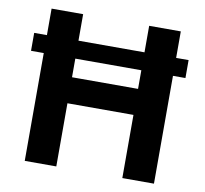

<svg xmlns="http://www.w3.org/2000/svg" viewBox="-79 -793 938 878"><g transform="rotate(10 390.5 -353.5)"><path d="M748.9 -500.6H31.9V-583.9H748.9ZM91 -707H237.5V-414.1H544.1V-707H691V0H544.1V-293.3H237.5V0H91Z"/></g></svg>

Font: Pretendard JP Variable
Style: Regular
Weight: 400
Designer: Base glyphs from Inter by Rasmus Andersson; Hangul glyphs from Noto Sans CJK(Source Han Sans) by Jang Soo-young and Kang
Foundry: Kil Hyung-jin
Version: Version 1.307;Glyphs 3.2 (3192)